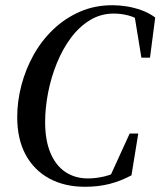

<svg xmlns="http://www.w3.org/2000/svg" viewBox="-20 -700 615 736"><path d="M306 16Q227 16 168.5 -16Q110 -48 78 -107.5Q46 -167 46 -251Q46 -312 62 -373Q78 -434 108.5 -489Q139 -544 184 -587Q229 -630 286 -655Q343 -680 411 -680Q438 -680 466 -675.5Q494 -671 522 -661Q550 -651 575 -633L555 -479H522L495 -644L526 -615Q501 -633 473 -640.5Q445 -648 416 -648Q366 -648 324.5 -622.5Q283 -597 251.5 -554.5Q220 -512 198 -458Q176 -404 164.5 -345.5Q153 -287 153 -232Q153 -162 173.5 -113.5Q194 -65 231 -40.5Q268 -16 317 -16Q348 -16 381.5 -24Q415 -32 451 -54L398 -15L477 -188H510L484 -28Q443 -6 400 5Q357 16 306 16Z"/></svg>

Font: Source Serif 4 48pt SemiBold
Style: Italic
Weight: 600
Italic angle: -12°
Designer: Frank Grießhammer
Foundry: Adobe Systems Incorporated
Version: Version 4.004;hotconv 1.0.116;makeotfexe 2.5.65601